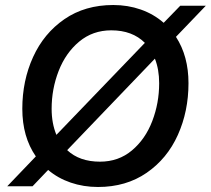

<svg xmlns="http://www.w3.org/2000/svg" viewBox="-20 -735 841 766"><path d="M801 -712 682 -588Q732 -511 732 -403Q732 -291 689.5 -196.5Q647 -102 565 -45.5Q483 11 371 11Q313 11 262 -6.5Q211 -24 172 -57L110 8H9L123 -111Q69 -189 69 -301Q69 -413 112 -507.5Q155 -602 237 -658.5Q319 -715 432 -715Q490 -715 541.5 -697Q593 -679 633 -644L699 -712ZM205 -197 558 -564Q508 -614 424 -614Q350 -614 296 -569Q242 -524 214 -452Q186 -380 186 -301Q186 -243 205 -197ZM598 -501 248 -136Q297 -90 379 -90Q453 -90 506.5 -135Q560 -180 587.5 -252Q615 -324 615 -403Q615 -458 598 -501Z"/></svg>

Font: CBA Beacon Sans Bold
Style: Italic
Weight: 700
Italic angle: -13°
Designer: Wei Huang
Foundry: Wei Huang
Version: Version 1.002